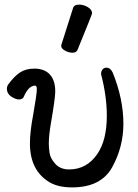

<svg xmlns="http://www.w3.org/2000/svg" viewBox="-20 -790 598 834"><path d="M293 24Q232 24 194 1Q110 -50 110 -167Q110 -217 124 -291Q140 -381 140 -403Q140 -418 132 -418Q104 -418 83 -369Q78 -358 62 -358Q48 -358 29 -370.5Q10 -383 10 -404Q10 -414 15 -422Q41 -458 66.5 -475Q92 -492 130 -492Q167 -492 191 -472Q220 -446 220 -393Q220 -363 201 -254Q192 -201 192 -166Q192 -152 195 -127.5Q198 -103 220 -78.5Q242 -54 280 -54Q358 -54 404 -123Q444 -183 444 -287Q444 -372 419 -468Q419 -481 425.5 -488.5Q432 -496 442 -496Q460 -496 470 -474Q516 -359 516 -253Q516 -152 467.5 -64Q419 24 293 24ZM295 -561Q279 -561 262.5 -570Q246 -579 246 -590Q246 -598 248 -600L297 -754Q301 -770 324 -770Q343 -770 361.5 -759Q380 -748 380 -732Q380 -728 317 -574Q312 -561 295 -561Z"/></svg>

Font: LXGW WenKai TC
Style: Bold
Weight: 700
Designer: LXGW / Fontworks Inc.
Foundry: LXGW / Fontworks Inc.
Version: Version 1.330;April 28, 2024